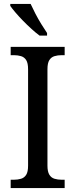

<svg xmlns="http://www.w3.org/2000/svg" viewBox="-20 -951 381 971"><path d="M34 0V-42H50Q70 -42 86.5 -47Q103 -52 112.5 -67Q122 -82 122 -113V-601Q122 -632 112.5 -647Q103 -662 86.5 -667Q70 -672 50 -672H34V-714H307V-672H292Q272 -672 255.5 -667Q239 -662 229.5 -647Q220 -632 220 -601V-113Q220 -83 229.5 -67.5Q239 -52 255.5 -47Q272 -42 292 -42H307V0ZM180 -771Q161 -785 139.5 -804.5Q118 -824 96.5 -846Q75 -868 58 -888Q41 -908 32 -921V-931H135Q145 -909 159 -882Q173 -855 189 -829Q205 -803 218 -784V-771Z"/></svg>

Font: Noto Serif Thai SemiCondensed
Style: Regular
Weight: 400
Width: 4
Designer: Monotype Design Team
Foundry: Monotype Imaging Inc.
Version: Version 2.002